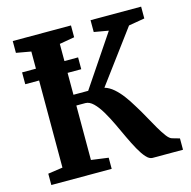

<svg xmlns="http://www.w3.org/2000/svg" viewBox="-108 -850 953 957"><g transform="rotate(-15 368.5 -371.5)"><path d="M40.5 0V-58.5L116.5 -69.5V-668.5L40.5 -682V-743H341V-682L263.5 -668.5V-406H339.5L516.5 -669L442 -682V-743H703V-682L620.5 -668L421.5 -400Q446.5 -392.5 468.5 -373.2Q490.5 -354 510 -328Q529.5 -302 547 -272.5Q568.5 -238.5 587.2 -204Q606 -169.5 623 -140.5Q640 -111.5 654.5 -92.2Q669 -73 681.5 -69.5L720 -58.5V0H563Q546.5 0 530 -18.5Q513.5 -37 496.5 -67.5Q479.5 -98 462.2 -135Q445 -172 428 -208Q410 -246 390.8 -278.5Q371.5 -311 351.2 -330.8Q331 -350.5 310 -350.5H263.5V-69.5L352 -57.5V0ZM334 -580V-519H45V-580Z"/></g></svg>

Font: Merriweather 24pt
Style: Bold
Weight: 700
Designer: Eben Sorkin
Foundry: Eben Sorkin
Version: Version 2.100